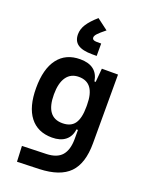

<svg xmlns="http://www.w3.org/2000/svg" viewBox="-188 -911 961 1238"><g transform="rotate(20 293.0 -292.0)"><path d="M88.9 233.4 84 126.5 250 121.6Q322.3 119.1 355 81.3Q387.7 43.5 388.2 -30.3V-93.8H377.9Q371.6 -43.5 337.4 -16.8Q303.2 9.8 246.6 9.8Q147.9 9.8 95 -58.6Q42 -127 42 -256.3Q42 -387.7 95.2 -457.5Q148.4 -527.3 247.1 -527.3Q364.7 -527.3 381.3 -423.8H389.6L397.9 -517.6H508.8V-45.9Q508.8 92.3 444.6 158Q380.4 223.6 240.2 228.5ZM388.2 -265.6Q388.2 -417.5 277.8 -417.5Q222.7 -417.5 193.4 -376Q164.1 -334.5 164.1 -256.3Q164.1 -100.1 277.8 -100.1Q335.9 -100.1 362.1 -137.2Q388.2 -174.3 388.2 -251.5ZM266.1 -816.9 341.8 -759.8Q306.2 -731.4 291.5 -715.6Q276.9 -699.7 276.9 -688.5Q276.9 -668.5 306.6 -668.5H338.4V-583.5H307.6Q240.7 -583.5 209 -605.5Q177.2 -627.4 177.2 -673.8Q177.2 -709.5 198.7 -743.2Q220.2 -776.9 266.1 -816.9Z"/></g></svg>

Font: Cascadia Code SemiBold
Style: Regular
Weight: 600
Monospace: yes
Designer: Aaron Bell
Foundry: Saja Typeworks
Version: Version 2404.023; ttfautohint (v1.8.4)